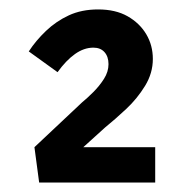

<svg xmlns="http://www.w3.org/2000/svg" viewBox="-20 -805 393 407"><path d="M63 -418 53 -493 154 -588Q165 -597 178 -610Q191 -623 200.5 -638Q210 -653 210 -669Q210 -685 201.5 -694.5Q193 -704 178 -704Q158 -704 139 -690.5Q120 -677 102 -652L41 -696Q56 -719 77.5 -739.5Q99 -760 126 -772.5Q153 -785 188 -785Q225 -785 250.5 -770.5Q276 -756 290 -732.5Q304 -709 304 -680Q304 -650 287.5 -623Q271 -596 247.5 -574Q224 -552 203 -535L140 -478L144 -493H309V-418Z"/></svg>

Font: Lexend Mega Medium
Style: Regular
Weight: 500
Version: Version 1.007